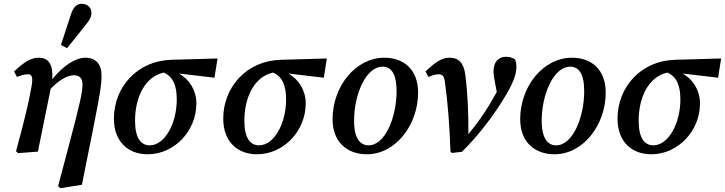

<svg xmlns="http://www.w3.org/2000/svg" viewBox="-20 -796 3806 1008"><path d="M64 -2 75 8 179 0 246 -330C291 -376 333 -401 368 -401C397 -401 413 -385 413 -354C413 -311 400 -253 341 -30L285 181L297 192L410 174L469 -120C507 -312 513 -350 513 -401C513 -459 483 -493 428 -493C378 -493 315 -454 254 -380C260 -454 237 -493 184 -493C144 -493 111 -474 54 -421L69 -392C93 -401 107 -406 128 -406C149 -406 154 -388 145 -339C129 -249 109 -167 64 -2ZM300 -560 332 -543C365 -583 396 -623 428 -663C450 -690 460 -706 460 -729C460 -756 439 -776 409 -776C386 -776 366 -763 352 -719C335 -668 317 -613 300 -560Z M755 14C895 14 1011 -108 1011 -253C1011 -320 976 -378 920 -410L1106 -388L1122 -489L879 -482C702 -477 578 -340 578 -173C578 -50 655 14 755 14ZM689 -162C689 -285 741 -394 840 -415C888 -393 908 -348 908 -274C908 -149 846 -33 766 -33C719 -33 689 -72 689 -162Z M1329 14C1469 14 1585 -108 1585 -253C1585 -320 1550 -378 1494 -410L1680 -388L1696 -489L1453 -482C1276 -477 1152 -340 1152 -173C1152 -50 1229 14 1329 14ZM1263 -162C1263 -285 1315 -394 1414 -415C1462 -393 1482 -348 1482 -274C1482 -149 1420 -33 1340 -33C1293 -33 1263 -72 1263 -162Z M1906 14C2056 14 2175 -139 2175 -310C2175 -432 2099 -493 1998 -493C1847 -493 1726 -343 1726 -170C1726 -47 1806 14 1906 14ZM1915 -33C1872 -33 1839 -67 1839 -162C1839 -304 1903 -446 1988 -446C2032 -446 2062 -412 2062 -317C2062 -180 2002 -33 1915 -33Z M2345 0 2352 7 2405 1C2502 -94 2585 -209 2641 -305C2677 -367 2691 -409 2691 -444C2691 -461 2689 -474 2684 -484C2675 -490 2660 -498 2637 -498C2600 -498 2571 -475 2571 -421C2571 -404 2575 -382 2579 -361L2588 -313C2545 -235 2501 -166 2439 -92C2440 -201 2435 -311 2423 -403C2415 -464 2389 -493 2341 -493C2302 -493 2270 -474 2214 -421L2229 -392C2251 -401 2266 -406 2282 -406C2302 -406 2312 -398 2316 -364C2331 -254 2340 -142 2345 0Z M2891 14C3041 14 3160 -139 3160 -310C3160 -432 3084 -493 2983 -493C2832 -493 2711 -343 2711 -170C2711 -47 2791 14 2891 14ZM2900 -33C2857 -33 2824 -67 2824 -162C2824 -304 2888 -446 2973 -446C3017 -446 3047 -412 3047 -317C3047 -180 2987 -33 2900 -33Z M3399 14C3539 14 3655 -108 3655 -253C3655 -320 3620 -378 3564 -410L3750 -388L3766 -489L3523 -482C3346 -477 3222 -340 3222 -173C3222 -50 3299 14 3399 14ZM3333 -162C3333 -285 3385 -394 3484 -415C3532 -393 3552 -348 3552 -274C3552 -149 3490 -33 3410 -33C3363 -33 3333 -72 3333 -162Z"/></svg>

Font: Source Serif Pro Semibold
Style: Italic
Weight: 600
Italic angle: -12°
Designer: Frank Grießhammer
Foundry: Adobe Systems Incorporated
Version: Version 3.001;hotconv 1.0.111;makeotfexe 2.5.65597